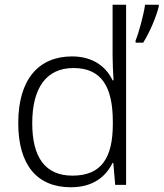

<svg xmlns="http://www.w3.org/2000/svg" viewBox="-20 -780 690 810"><path d="M279 10C374 10 427 -36 455 -93H458L466 0H512V-760H455V-545C455 -514 457 -472 459 -441H455C428 -498 373 -542 284 -542C142 -542 57 -444 57 -261C57 -83 137 10 279 10ZM650 -753V-760H592C586 -717 566 -643 552 -609V-600H584C613 -646 639 -709 650 -753ZM286 -39C171 -39 116 -116 116 -260C116 -410 176 -493 290 -493C409 -493 456 -413 456 -266V-257C456 -116 409 -39 286 -39Z"/></svg>

Font: Noto Sans Sinhala UI Light
Style: Regular
Weight: 300
Designer: Jelle Bosma - Monotype Design Team
Foundry: Monotype Imaging Inc.
Version: Version 2.006